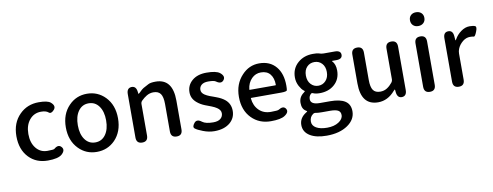

<svg xmlns="http://www.w3.org/2000/svg" viewBox="-78 -1210 4817 1877"><g transform="rotate(-10 2330.5 -271.5)"><path d="M311 13Q196 13 124 -62Q48 -141 48 -274Q48 -407 130 -488Q206 -564 320 -564Q409 -564 438 -538Q483 -499 452 -464Q421 -429 398.5 -449Q376 -469 326 -469Q256 -469 211.5 -415.5Q167 -362 167 -275Q167 -188 210 -134.5Q253 -81 322 -81Q383 -81 392 -88Q437 -127 466 -93Q495 -60 451 -20Q413 13 311 13Z M618 -62Q539 -143 539 -275Q539 -407 618 -488Q691 -564 798 -564Q905 -564 979 -488Q1057 -407 1057 -275Q1057 -143 979 -62Q905 13 798 13Q691 13 618 -62ZM696 -134Q734 -81 798.5 -81Q863 -81 901 -134Q939 -187 939 -275Q939 -363 901 -416Q863 -469 798.5 -469Q734 -469 696 -416Q658 -363 658 -275Q658 -187 696 -134Z M1250 0Q1192 0 1192 -60V-491Q1192 -550 1239 -553Q1285 -555 1292 -497L1294 -481Q1295 -474 1296.5 -474Q1298 -474 1311 -486Q1342 -517 1354 -523Q1380 -537 1406 -551Q1428 -564 1480 -564Q1649 -564 1649 -346V-60Q1649 0 1592 0Q1534 0 1534 -60V-332Q1534 -403 1512 -434Q1490 -465 1441 -465Q1405 -465 1373 -446Q1346 -430 1319 -403Q1307 -390 1307 -372V-60Q1307 0 1250 0Z M1965 13Q1910 13 1853 -9Q1800 -29 1778 -46.5Q1756 -64 1785 -100Q1813 -136 1860 -99Q1893 -74 1968 -74Q2016 -74 2040.5 -94.5Q2065 -115 2065 -147.5Q2065 -180 2029 -204Q2008 -218 1980 -229Q1951 -240 1947.5 -241.5Q1944 -243 1917 -253Q1873 -270 1839 -299Q1789 -341 1789 -403Q1789 -473 1842 -518.5Q1895 -564 1985 -564Q2081 -564 2117 -536Q2164 -498 2137 -463Q2110 -428 2062 -463Q2044 -476 1987 -476Q1943 -476 1920.5 -457Q1898 -438 1898 -408Q1898 -378 1930 -357Q1950 -344 1978 -333Q2006 -323 2009 -322Q2012 -321 2041 -310Q2090 -292 2122 -266Q2174 -223 2174 -152.5Q2174 -82 2121 -36Q2063 13 1965 13Z M2525 13Q2410 13 2335 -63Q2257 -142 2257 -275Q2257 -403 2335 -486Q2407 -564 2508 -564Q2615 -564 2675 -492Q2733 -423 2733 -304Q2733 -273 2730 -259Q2727 -245 2671 -245H2375Q2370 -245 2370 -240Q2377 -167 2422.5 -122Q2468 -77 2540 -77Q2608 -77 2618 -84Q2668 -116 2691 -82Q2714 -47 2664 -14Q2624 13 2525 13ZM2370 -330Q2369 -325 2374 -325H2628Q2633 -325 2633 -330Q2633 -396 2601.5 -435Q2570 -474 2510 -474Q2456 -474 2418 -436Q2377 -395 2370 -330Z M3038 247Q2935 247 2875 211Q2810 172 2810 101.5Q2810 31 2878 -11Q2890 -18 2890 -20.5Q2890 -23 2878 -30Q2840 -53 2840 -112.5Q2840 -172 2890 -207Q2902 -216 2902 -218Q2902 -220 2890 -229Q2871 -244 2851 -280Q2829 -321 2829 -367Q2829 -457 2893 -512Q2953 -564 3042 -564Q3085 -564 3099 -559Q3122 -550 3146 -550H3257Q3317 -550 3317 -507Q3317 -464 3257 -464H3217Q3212 -464 3215 -460Q3248 -426 3248 -363Q3248 -276 3188 -224Q3131 -174 3042 -174Q3002 -174 2975 -186Q2965 -191 2956 -183Q2935 -164 2935 -133Q2935 -79 3027 -79H3128Q3227 -79 3276.5 -46.5Q3326 -14 3326 55Q3326 137 3248 191Q3167 247 3038 247ZM3215 73Q3215 40 3190 26.5Q3165 13 3112 13H3029Q2992 13 2971 9Q2955 5 2942 15Q2908 39 2908 85Q2908 125 2947.5 148Q2987 171 3056 171Q3125 171 3170 142Q3215 113 3215 73ZM2968 -280.5Q2998 -248 3042 -248Q3086 -248 3116 -280.5Q3146 -313 3146 -366.5Q3146 -420 3116.5 -451.5Q3087 -483 3042 -483Q2997 -483 2967.5 -452Q2938 -421 2938 -367Q2938 -313 2968 -280.5Z M3590 13Q3421 13 3421 -204V-490Q3421 -550 3479 -550Q3536 -550 3536 -490V-218Q3536 -148 3557.5 -117Q3579 -86 3628 -86Q3666 -86 3695.5 -105Q3725 -124 3748 -153Q3760 -168 3760 -187V-490Q3760 -550 3818 -550Q3875 -550 3875 -490V-59Q3875 0 3828 3Q3782 5 3775 -54L3773 -76Q3772 -83 3770.5 -83Q3769 -83 3758 -71Q3686 13 3590 13Z M4106 0Q4048 0 4048 -60V-490Q4048 -550 4106 -550Q4163 -550 4163 -490V-60Q4163 0 4106 0ZM4105 -653Q4073 -653 4053.5 -672Q4034 -691 4034 -722Q4034 -753 4053.5 -771.5Q4073 -790 4105 -790Q4137 -790 4157 -771.5Q4177 -753 4177 -722Q4177 -691 4157 -672Q4137 -653 4105 -653Z M4393 0Q4335 0 4335 -60V-491Q4335 -550 4382 -552Q4429 -554 4434 -495L4437 -457Q4438 -451 4439.5 -451Q4441 -451 4447 -462Q4470 -504 4511.5 -534Q4553 -564 4597 -564Q4634 -564 4652 -555.5Q4670 -547 4651 -500Q4633 -454 4621.5 -457.5Q4610 -461 4583 -461Q4545 -461 4512 -435Q4474 -404 4459 -365Q4450 -343 4450 -319V-60Q4450 0 4393 0Z"/></g></svg>

Font: Resource Han Rounded CN Medium
Style: Regular
Weight: 500
Designer: Cyano Hao (round all glyphs); Ryoko NISHIZUKA 西塚涼子 (kana, bopomofo & ideographs); Paul D. Hunt (Latin, Greek & Cyrillic)
Foundry: Cyano Hao
Version: 0.990